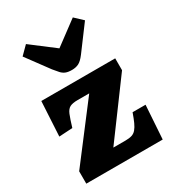

<svg xmlns="http://www.w3.org/2000/svg" viewBox="-196 -939 954 1051"><g transform="rotate(-30 280.5 -413.5)"><path d="M37 0V-78L298 -420H224Q193 -420 176 -411.5Q159 -403 148.5 -377.5Q138 -352 123 -302L38 -297L50 -515H517V-440L264 -97H341Q365 -97 381 -102Q397 -107 408.5 -120.5Q420 -134 430 -156Q440 -178 452 -212H534L520 0ZM281 -578Q257 -578 242 -584Q227 -590 215 -603Q203 -616 187 -636L83 -777L133 -827L280 -715L428 -825L478 -778L364 -625Q342 -596 323.5 -587Q305 -578 281 -578Z"/></g></svg>

Font: Literata ExtraBold
Style: Regular
Weight: 800
Designer: Latin by Veronika Burian and Jose Scaglione. Greek by Irene Vlachou. Cyrillic by Vera Evstafieva.
Foundry: TypeTogether
Version: Version 3.103;gftools[0.9.29]